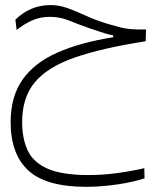

<svg xmlns="http://www.w3.org/2000/svg" viewBox="-20 -428 626 749"><path d="M316.4 300.8Q159.2 300.8 90.3 236.8Q21.5 172.9 21.5 48.3Q21.5 -51.3 67.9 -117.2Q114.3 -183.1 203.4 -222.7Q292.5 -262.2 421.4 -282.7V-290Q402.3 -293.9 385.5 -299.1Q368.7 -304.2 328.6 -317.9Q281.7 -334.5 248 -348.4Q214.4 -362.3 173.8 -362.3Q135.7 -362.3 103.3 -347.4Q70.8 -332.5 44.9 -311L40 -351.1Q67.4 -378.4 101.8 -393.3Q136.2 -408.2 177.7 -408.2Q211.4 -408.2 245.1 -395.8Q278.8 -383.3 316.2 -366.2Q353.5 -349.1 398.4 -335.4Q429.2 -326.2 450 -321Q470.7 -315.9 492.9 -314.2Q515.1 -312.5 549.8 -313L548.3 -267.1Q378.9 -240.7 272.5 -203.9Q166 -167 116.2 -107.4Q66.4 -47.9 66.4 47.4Q66.4 113.3 88.4 159.7Q110.4 206.1 166.7 230.5Q223.1 254.9 326.2 254.9Q382.3 254.9 440.2 246.8Q498 238.8 543 228L543.9 267.6Q501 282.2 437.7 291.5Q374.5 300.8 316.4 300.8Z"/></svg>

Font: Cascadia Mono NF ExtraLight
Style: Regular
Weight: 200
Monospace: yes
Designer: Aaron Bell
Foundry: Saja Typeworks
Version: Version 2404.023; ttfautohint (v1.8.4)